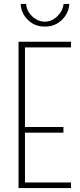

<svg xmlns="http://www.w3.org/2000/svg" viewBox="-20 -964 409 984"><path d="M75 -750H344V-721H108V-313H305V-284H108V-29H344V0H75ZM306 -944H335Q333 -897 297.5 -862.5Q262 -828 214 -828H206Q158 -828 123 -862Q88 -896 86 -944H114Q116 -908 145 -880.5Q174 -853 209.5 -853Q245 -853 273.5 -880.5Q302 -908 306 -944Z"/></svg>

Font: Poiret One
Style: Regular
Weight: 400
Designer: Denis Masharov
Foundry: Denis Masharov
Version: Version 1.001